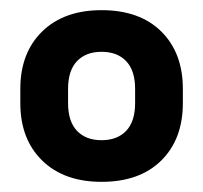

<svg xmlns="http://www.w3.org/2000/svg" viewBox="-20 -729 400 378"><path d="M180 -371Q106 -371 63 -413Q20 -455 20 -526V-554Q20 -625 63 -667Q106 -709 180 -709Q255 -709 297.5 -667Q340 -625 340 -554V-526Q340 -455 297.5 -413Q255 -371 180 -371ZM180 -453Q211 -453 228.5 -471.5Q246 -490 246 -526V-554Q246 -590 228.5 -608.5Q211 -627 180 -627Q149 -627 131.5 -608.5Q114 -590 114 -554V-526Q114 -490 131.5 -471.5Q149 -453 180 -453Z"/></svg>

Font: PT Root UI Web Bold
Style: Regular
Weight: 700
Designer: Vitaly Kuzmin
Foundry: ParaType Ltd.
Version: Version 1.000W